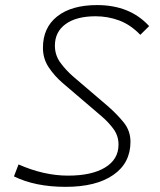

<svg xmlns="http://www.w3.org/2000/svg" viewBox="-20 -723 626 753"><path d="M237.3 9.8Q118.2 9.8 34.7 -31.2L52.7 -78.1Q152.3 -34.2 246.6 -34.2Q339.8 -34.2 392.3 -66.2Q444.8 -98.1 444.8 -155.8Q444.8 -189.9 425.5 -216.6Q406.2 -243.2 378.9 -266.6L225.6 -397.5Q192.9 -425.8 170.7 -459.5Q148.4 -493.2 148.4 -535.6Q148.4 -614.7 204.6 -658.9Q260.7 -703.1 360.8 -703.1Q489.7 -703.1 564.9 -620.6L530.3 -586.4Q492.2 -626 447.8 -642.6Q403.3 -659.2 355 -659.2Q279.8 -659.2 237.5 -628.7Q195.3 -598.1 195.3 -543.9Q195.3 -506.8 216.6 -477.5Q237.8 -448.2 268.1 -421.9L401.9 -307.6Q438.5 -275.9 465.1 -242.9Q491.7 -210 491.7 -167Q491.7 -83.5 424.3 -36.9Q356.9 9.8 237.3 9.8Z"/></svg>

Font: CaskaydiaCove NFP ExtraLight
Style: Italic
Weight: 200
Italic angle: -10°
Designer: Aaron Bell
Foundry: Saja Typeworks
Version: Version 2111.001; VTT 6.35;Nerd Fonts 3.1.1